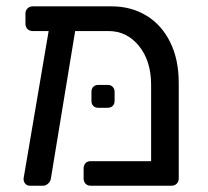

<svg xmlns="http://www.w3.org/2000/svg" viewBox="-20 -591 661 611"><path d="M55.2 -23.9 134.8 -492.2H84Q74.2 -492.2 67.6 -498.5Q61 -504.9 61 -515.1V-547.9Q61 -557.6 67.6 -564.2Q74.2 -570.8 84 -570.8H335Q397 -570.8 445.6 -541.5Q494.1 -512.2 521.5 -457Q548.8 -401.9 548.8 -327.1V-22.9Q548.8 -13.2 542.5 -6.6Q536.1 0 525.9 0H268.1Q258.3 0 252.2 -6.6Q246.1 -13.2 246.1 -22.9V-55.2Q246.1 -64.9 252 -71.5Q257.8 -78.1 268.1 -78.1H460.9V-320.8Q460.9 -397 422.4 -444.6Q383.8 -492.2 325.2 -492.2H219.2L142.1 -23.9Q141.1 -14.2 133.5 -7.1Q126 0 117.2 0H75.2Q65.4 0 59.8 -7.1Q54.2 -14.2 55.2 -23.9ZM271 -270V-298.8Q271 -308.6 276.9 -314.7Q282.7 -320.8 293 -320.8H322.8Q332.5 -320.8 338.6 -314.7Q344.7 -308.6 344.7 -298.8V-270Q344.7 -260.3 338.9 -254.2Q333 -248 322.8 -248H293Q282.7 -248 276.9 -253.9Q271 -259.8 271 -270Z"/></svg>

Font: Rubik AZ
Style: Regular
Weight: 400
Designer: Hubert and Fischer
Foundry: Hubert & Fischer
Version: Version 2.000